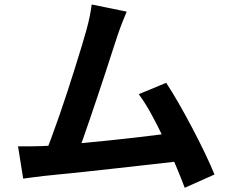

<svg xmlns="http://www.w3.org/2000/svg" viewBox="-20 -807 1040 871"><path d="M554.7 -754.2Q545.1 -731.6 534.3 -704.1Q523.5 -676.6 512.1 -642.7Q502.8 -615 488.8 -571.5Q474.8 -527.9 457.9 -476.3Q440.9 -424.6 422.7 -370.3Q404.4 -316 387.1 -264.9Q369.8 -213.8 354.9 -172.2Q340 -130.6 329 -104.9L181.1 -100Q194.6 -132.2 211.7 -178.3Q228.9 -224.4 247.8 -278.7Q266.7 -333.1 285.3 -389.8Q303.8 -446.6 320.5 -499.9Q337.2 -553.2 350.8 -597.9Q364.4 -642.7 372.2 -671.3Q382.5 -709.6 387.6 -735.5Q392.6 -761.4 396 -786.6ZM733.9 -431.3Q760.7 -390.7 791.6 -336.9Q822.6 -283.1 853.1 -224.7Q883.7 -166.3 909.8 -112Q935.9 -57.6 953 -15.4L818 44.8Q801.1 -0.5 776.5 -58.6Q751.9 -116.7 723.5 -177Q695.2 -237.3 665.8 -290.6Q636.4 -343.9 609.4 -379.7ZM171.6 -144.3Q206.2 -145.7 254.5 -149.5Q302.8 -153.2 359 -158.5Q415.2 -163.8 473.7 -169.8Q532.3 -175.7 588.8 -182.3Q645.2 -188.9 693.9 -195.1Q742.6 -201.2 777.1 -205.9L806.9 -77.5Q770.2 -72.8 718.6 -67Q667 -61.3 608 -54.7Q549 -48.1 487.9 -41.3Q426.7 -34.4 368.9 -28.2Q311 -22 262 -17.3Q212.9 -12.6 179 -8.8Q160 -7 134.6 -3.3Q109.1 0.3 85.2 3.3L61.8 -143.1Q87.3 -142.9 117.6 -143.1Q147.9 -143.3 171.6 -144.3Z"/></svg>

Font: Noto Sans HK Thin
Style: Regular
Weight: 100
Designer: Ryoko NISHIZUKA 西塚涼子 (kana, bopomofo & ideographs); Paul D. Hunt (Latin, Greek & Cyrillic); Sandoll Communications 산돌커뮤니
Foundry: Adobe
Version: Version 2.004-H2;hotconv 1.0.118;makeotfexe 2.5.65603